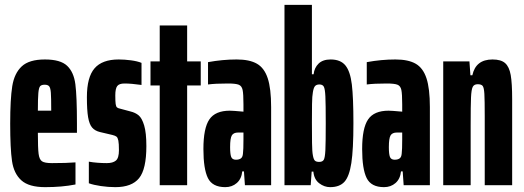

<svg xmlns="http://www.w3.org/2000/svg" viewBox="-20 -763 2157 791"><path d="M297 -216H136Q136 -153 139 -129.5Q142 -106 153 -98.5Q164 -91 194 -91Q254 -91 291 -94V-3Q236 8 166 8Q99 8 68 -20Q37 -48 29.5 -99.5Q22 -151 22 -254Q22 -355 30.5 -408Q39 -461 69.5 -489.5Q100 -518 165 -518Q229 -518 256.5 -492Q284 -466 290.5 -416Q297 -366 297 -254ZM136 -307H191V-310Q191 -361 189.5 -381Q188 -401 182.5 -407.5Q177 -414 164 -414Q151 -414 145.5 -408Q140 -402 138 -380Q136 -358 136 -307Z M346 -8V-97Q362 -94 382 -92.5Q402 -91 420 -91Q445 -91 457.5 -101.5Q470 -112 470 -144Q470 -172 467.5 -184Q465 -196 460 -200Q455 -204 443 -207L392 -219Q371 -224 359.5 -237.5Q348 -251 343 -280Q338 -309 338 -363Q338 -445 369.5 -481.5Q401 -518 469 -518Q493 -518 519.5 -514.5Q546 -511 563 -504V-413Q521 -419 493 -419Q471 -419 463 -408.5Q455 -398 455 -370Q455 -345 456.5 -334.5Q458 -324 462 -320.5Q466 -317 476 -315L517 -304Q538 -299 551.5 -287.5Q565 -276 574 -246Q583 -216 583 -161Q583 -66 553 -29Q523 8 455 8Q426 8 395.5 3.5Q365 -1 346 -8Z M638 0V-411H600V-510H638V-658H751V-510H807V-411H751V0Z M818 -149Q818 -235 842.5 -271Q867 -307 927 -307Q939 -307 983 -303V-333Q983 -376 979.5 -392.5Q976 -409 963.5 -414Q951 -419 919 -419Q867 -419 837 -415V-507Q897 -518 955 -518Q1008 -518 1038.5 -500.5Q1069 -483 1083 -440.5Q1097 -398 1097 -322V0H989L985 -57H978Q975 -26 955.5 -9Q936 8 908 8Q855 8 836.5 -29.5Q818 -67 818 -149ZM981 -131Q983 -146 983 -188V-217H961Q942 -217 935 -205Q928 -193 928 -157Q928 -128 932.5 -116.5Q937 -105 952 -105Q965 -105 972.5 -110.5Q980 -116 981 -131Z M1271 -56H1264L1260 0H1152V-743H1265V-457H1272Q1275 -484 1292.5 -501Q1310 -518 1342 -518Q1383 -518 1403 -493.5Q1423 -469 1429.5 -415Q1436 -361 1436 -256Q1436 -147 1427.5 -91.5Q1419 -36 1399 -14Q1379 8 1340 8Q1316 8 1295 -8Q1274 -24 1271 -56ZM1322 -255Q1322 -335 1320.5 -366Q1319 -397 1314 -406Q1309 -415 1296 -415Q1284 -415 1278 -408.5Q1272 -402 1269 -383Q1266 -368 1265.5 -334.5Q1265 -301 1265 -258Q1265 -210 1265.5 -174Q1266 -138 1269 -123Q1272 -106 1277.5 -101Q1283 -96 1295 -96Q1309 -96 1314 -105Q1319 -114 1320.5 -144.5Q1322 -175 1322 -255Z M1472 -149Q1472 -235 1496.5 -271Q1521 -307 1581 -307Q1593 -307 1637 -303V-333Q1637 -376 1633.5 -392.5Q1630 -409 1617.5 -414Q1605 -419 1573 -419Q1521 -419 1491 -415V-507Q1551 -518 1609 -518Q1662 -518 1692.5 -500.5Q1723 -483 1737 -440.5Q1751 -398 1751 -322V0H1643L1639 -57H1632Q1629 -26 1609.5 -9Q1590 8 1562 8Q1509 8 1490.5 -29.5Q1472 -67 1472 -149ZM1635 -131Q1637 -146 1637 -188V-217H1615Q1596 -217 1589 -205Q1582 -193 1582 -157Q1582 -128 1586.5 -116.5Q1591 -105 1606 -105Q1619 -105 1626.5 -110.5Q1634 -116 1635 -131Z M1806 -510H1914L1918 -453H1926Q1940 -518 2009 -518Q2044 -518 2061 -503Q2078 -488 2084 -454Q2090 -420 2090 -354V0H1977V-283Q1977 -351 1975.5 -376.5Q1974 -402 1968.5 -409Q1963 -416 1948 -416Q1933 -416 1927.5 -405Q1922 -394 1920.5 -362Q1919 -330 1919 -246V0H1806Z"/></svg>

Font: Saira Ultra Condensed ExtraBold
Style: Regular
Weight: 800
Width: 1
Designer: Hector Gatti with collaboration of the Omnibus-Type team
Foundry: Omnibus-Type
Version: Version 1.001; ttfautohint (v1.8)